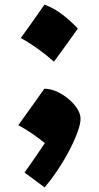

<svg xmlns="http://www.w3.org/2000/svg" viewBox="-20 -704 424 824"><path d="M170.8 -684.2Q212.2 -669.1 248.1 -641.2Q284.1 -613.3 314.2 -581.6Q289.5 -546.7 264 -511.2Q238.5 -475.8 211.6 -439.3Q180.5 -466.7 145.6 -492.2Q110.6 -517.7 69.3 -540.8Q122.5 -614.4 170.8 -684.2ZM170.4 -323.2Q195.8 -323.2 222.9 -311.3Q250 -299.3 273.4 -279.8Q296.9 -260.3 311.3 -237.8Q325.7 -215.3 325.7 -194.3Q325.7 -172.4 312.7 -136.7Q299.8 -101.1 277.8 -59.1Q255.9 -17.1 228.3 24.4Q200.7 65.9 171.4 100.1L85.4 36.6Q112.8 -2.4 133.5 -32.2Q154.3 -62 172.4 -89.8Q118.2 -134.3 58.6 -167Q88.9 -208.5 116.5 -247.3Q144 -286.1 170.4 -323.2Z"/></svg>

Font: Pinar DS1 Black
Style: Regular
Weight: 900
Designer: Amin Abedi
Version: Version 3.000